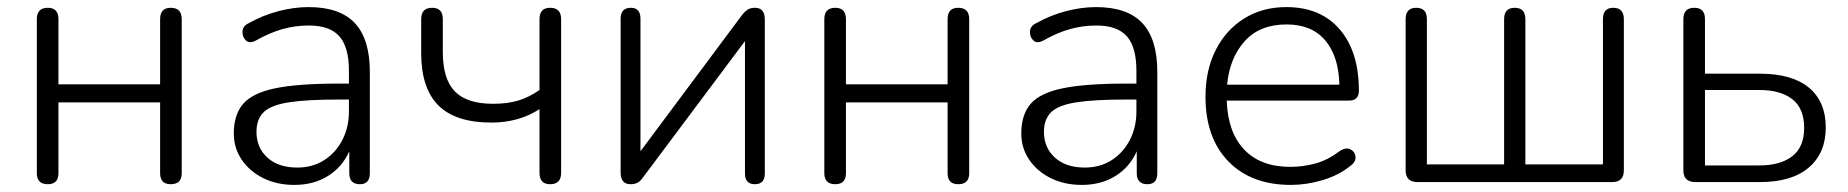

<svg xmlns="http://www.w3.org/2000/svg" viewBox="-20 -514 5218 542"><path d="M115 6Q84 6 84 -25V-460Q84 -492 115 -492Q145 -492 145 -460V-276H432V-460Q432 -492 462 -492Q493 -492 493 -460V-25Q493 6 462 6Q432 6 432 -25V-225H145V-25Q145 6 115 6Z M811 8Q762 8 723.5 -11Q685 -30 662.5 -63Q640 -96 640 -137Q640 -191 667 -221.5Q694 -252 758 -265Q822 -278 934 -278H965V-314Q965 -381 938 -411.5Q911 -442 852 -442Q814 -442 778 -432Q742 -422 703 -400Q685 -390 674.5 -399.5Q664 -409 664.5 -424.5Q665 -440 681 -448Q722 -471 766 -482.5Q810 -494 851 -494Q939 -494 981.5 -449Q1024 -404 1024 -311V-25Q1024 6 996 6Q966 6 966 -25V-87Q946 -42 905.5 -17Q865 8 811 8ZM819 -41Q862 -41 894.5 -61.5Q927 -82 946 -118Q965 -154 965 -200V-233H935Q845 -233 794.5 -225Q744 -217 724 -197Q704 -177 704 -142Q704 -97 735 -69Q766 -41 819 -41Z M1533 6Q1503 6 1503 -26V-206Q1445 -168 1367 -168Q1266 -168 1217.5 -216.5Q1169 -265 1169 -364V-460Q1169 -492 1200 -492Q1230 -492 1230 -460V-367Q1230 -291 1264 -256Q1298 -221 1372 -221Q1412 -221 1442.5 -230Q1473 -239 1503 -260V-460Q1503 -492 1533 -492Q1564 -492 1564 -460V-26Q1564 6 1533 6Z M1760 6Q1732 6 1732 -27V-461Q1732 -492 1761 -492Q1788 -492 1788 -461V-87L2075 -472Q2082 -481 2090 -486.5Q2098 -492 2111 -492Q2139 -492 2139 -459V-24Q2139 6 2111 6Q2083 6 2083 -24V-398L1795 -13Q1789 -4 1781 1Q1773 6 1760 6Z M2338 6Q2307 6 2307 -25V-460Q2307 -492 2338 -492Q2368 -492 2368 -460V-276H2655V-460Q2655 -492 2685 -492Q2716 -492 2716 -460V-25Q2716 6 2685 6Q2655 6 2655 -25V-225H2368V-25Q2368 6 2338 6Z M3034 8Q2985 8 2946.5 -11Q2908 -30 2885.5 -63Q2863 -96 2863 -137Q2863 -191 2890 -221.5Q2917 -252 2981 -265Q3045 -278 3157 -278H3188V-314Q3188 -381 3161 -411.5Q3134 -442 3075 -442Q3037 -442 3001 -432Q2965 -422 2926 -400Q2908 -390 2897.5 -399.5Q2887 -409 2887.5 -424.5Q2888 -440 2904 -448Q2945 -471 2989 -482.5Q3033 -494 3074 -494Q3162 -494 3204.5 -449Q3247 -404 3247 -311V-25Q3247 6 3219 6Q3189 6 3189 -25V-87Q3169 -42 3128.5 -17Q3088 8 3034 8ZM3042 -41Q3085 -41 3117.5 -61.5Q3150 -82 3169 -118Q3188 -154 3188 -200V-233H3158Q3068 -233 3017.5 -225Q2967 -217 2947 -197Q2927 -177 2927 -142Q2927 -97 2958 -69Q2989 -41 3042 -41Z M3624 8Q3512 8 3447.5 -58.5Q3383 -125 3383 -241Q3383 -316 3412 -373Q3441 -430 3492.5 -462Q3544 -494 3611 -494Q3708 -494 3762 -431Q3816 -368 3816 -258Q3816 -230 3788 -230H3443Q3446 -140 3492.5 -91.5Q3539 -43 3622 -43Q3659 -43 3693.5 -52.5Q3728 -62 3761 -87Q3779 -99 3792 -92.5Q3805 -86 3806.5 -71.5Q3808 -57 3791 -45Q3759 -19 3713.5 -5.5Q3668 8 3624 8ZM3612 -445Q3536 -445 3493.5 -397.5Q3451 -350 3444 -275H3761Q3759 -355 3721 -400Q3683 -445 3612 -445Z M3982 0Q3948 0 3948 -33V-460Q3948 -492 3978 -492Q4008 -492 4008 -460V-50H4226V-460Q4226 -492 4256 -492Q4286 -492 4286 -460V-50H4505V-460Q4505 -492 4534 -492Q4564 -492 4564 -460V-33Q4564 0 4531 0Z M4766 0Q4732 0 4732 -33V-460Q4732 -492 4763 -492Q4793 -492 4793 -460V-306H4948Q5039 -306 5086.5 -266.5Q5134 -227 5134 -154Q5134 -82 5086 -41Q5038 0 4948 0ZM4793 -47H4946Q5006 -47 5039.5 -73Q5073 -99 5073 -153Q5073 -208 5039.5 -234Q5006 -260 4946 -260H4793Z"/></svg>

Font: Nunito Light
Style: Regular
Weight: 300
Designer: Vernon Adams
Foundry: Vernon Adams
Version: Version 3.601; ttfautohint (v1.8.2.53-6de2)